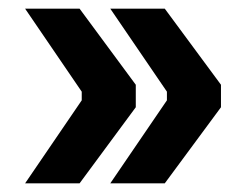

<svg xmlns="http://www.w3.org/2000/svg" viewBox="-20 -506 569 444"><path d="M164 -486 294 -310V-258L164 -82H38L169 -274V-294L38 -486ZM361 -486 491 -310V-258L361 -82H235L366 -274V-294L235 -486Z"/></svg>

Font: Mozilla Headline ExtraLight
Style: Regular
Weight: 200
Designer: Studio DRAMA
Foundry: Studio DRAMA
Version: Version 1.000